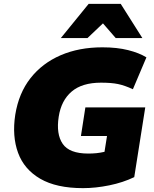

<svg xmlns="http://www.w3.org/2000/svg" viewBox="-20 -962 796 994"><path d="M42 0ZM410 12Q272 12 188.5 -36.5Q105 -85 73.5 -171Q42 -257 59 -368Q77 -480 138 -557.5Q199 -635 294 -676Q389 -717 510 -717Q586 -717 643.5 -702.5Q701 -688 738 -665L668 -500Q625 -520 590.5 -527Q556 -534 503 -534Q405 -534 351 -488Q297 -442 284 -358Q270 -268 304.5 -217.5Q339 -167 437 -167Q459 -167 479 -169Q499 -171 521 -176L534 -258H399L422 -406H732L675 -45Q617 -17 546 -2.5Q475 12 410 12ZM295 -765 439 -942H605L717 -765H579L513 -841L433 -765Z"/></svg>

Font: Winston Black
Style: Italic
Weight: 900
Italic angle: -9°
Designer: Original fonts by Vernon Adams / Changes by Cristiano Sobral
Foundry: VOriginal fonts by Vernon Adams / Changes by Cristiano Sobral
Version: Version 2.503;July 17, 2020;FontCreator 13.0.0.2655 64-bit